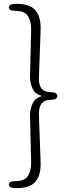

<svg xmlns="http://www.w3.org/2000/svg" viewBox="-20 -804 355 992"><path d="M62 168Q26 168 26 150Q26 132 59 132Q106 132 123.5 106Q141 80 141 38Q141 20 140 2L136 -171Q135 -189 135 -207Q135 -240 148 -268Q161 -296 187 -304Q194 -306 194 -308Q194 -310 187 -312Q161 -319 148 -347Q135 -375 135 -408Q135 -426 136 -444L140 -618Q141 -636 141 -654Q141 -696 123.5 -722Q106 -748 59 -748Q26 -748 26 -766Q26 -784 62 -784H66Q131 -784 159 -755Q190 -723 190 -659Q190 -641 189 -623L182 -433Q181 -415 181 -397Q181 -328 240 -328Q276 -328 276 -308Q276 -288 240 -288Q181 -288 181 -216Q181 -198 182 -180L189 8Q190 26 190 44Q190 107 159 139Q131 168 66 168Z"/></svg>

Font: Resource Han Rounded KR Light
Style: Regular
Weight: 300
Designer: Cyano Hao (round all glyphs); Ryoko NISHIZUKA 西塚涼子 (kana, bopomofo & ideographs); Paul D. Hunt (Latin, Greek & Cyrillic)
Foundry: Cyano Hao
Version: 0.990